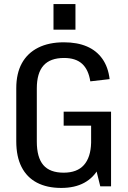

<svg xmlns="http://www.w3.org/2000/svg" viewBox="-20 -916 630 944"><path d="M281 8Q211 8 161.5 -18Q112 -44 86 -95Q60 -146 60 -221V-482Q60 -555 87.5 -605Q115 -655 167.5 -681.5Q220 -708 294 -708Q360 -708 407.5 -687.5Q455 -667 483.5 -626.5Q512 -586 519 -527L424 -516Q415 -574 383.5 -602.5Q352 -631 295 -631Q227 -631 194 -594Q161 -557 161 -481V-220Q161 -142 193 -104.5Q225 -67 293 -67Q359 -67 392.5 -104.5Q426 -142 428 -214L490 -204Q490 -137 465.5 -90Q441 -43 394.5 -17.5Q348 8 281 8ZM428 -182V-344L460 -298H293V-367H526V0H473ZM351 -896V-770H243V-896Z"/></svg>

Font: Pathway Extreme SemiCondensed Medium
Style: Regular
Weight: 500
Width: 4
Version: Version 1.001;gftools[0.9.26]